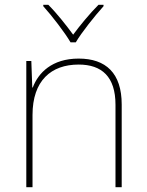

<svg xmlns="http://www.w3.org/2000/svg" viewBox="-20 -783 613 803"><path d="M275 -606H297C321 -647 376 -716 413 -757V-763H392C355 -726 314 -676 286 -638C258 -676 219 -726 182 -763H161V-757C198 -716 251 -647 275 -606ZM309 -538C197 -538 140 -478 117 -417H115L111 -528H90V0H116V-302C116 -446 194 -513 309 -513C406 -513 463 -462 463 -345V0H489V-346C489 -477 423 -538 309 -538Z"/></svg>

Font: Noto Sans Sinhala Thin
Style: Regular
Weight: 100
Designer: Jelle Bosma - Monotype Design Team
Foundry: Monotype Imaging Inc.
Version: Version 2.006